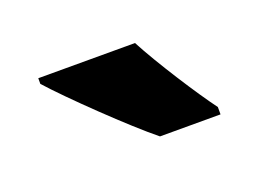

<svg xmlns="http://www.w3.org/2000/svg" viewBox="-43 -846 429 319"><g transform="rotate(-20 172.0 -686.0)"><path d="M211 -766H40V-756C71 -721 157 -638 197 -606H304V-619C280 -651 233 -724 211 -766Z"/></g></svg>

Font: Noto Sans Khmer UI Condensed ExtraBold
Style: Regular
Weight: 800
Width: 3
Designer: Danh Hong and the Monotype Design Team
Foundry: Monotype Imaging Inc.
Version: Version 2.002